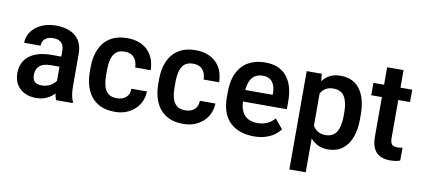

<svg xmlns="http://www.w3.org/2000/svg" viewBox="-76 -931 3098 1407"><g transform="rotate(10 1473.5 -228.0)"><path d="M461.9 -124.5Q461.9 -84.5 467 -56.4Q472.2 -28.3 481.4 -8.3V0H357.9Q349.1 -19.5 344.7 -47.4Q322.3 -22.5 288.3 -6.3Q254.4 9.8 209.5 9.8Q134.8 9.8 89.1 -32.2Q43.5 -74.2 43.5 -147.9Q43.5 -200.2 68.6 -239Q93.8 -277.8 144 -299.3Q194.3 -320.8 269.5 -320.8H339.8V-363.3Q339.8 -444.8 257.3 -443.8Q220.2 -443.8 198.2 -424.3Q176.3 -404.8 176.3 -373L54.2 -373.5Q54.2 -417.5 80.1 -455.1Q106 -492.7 153.1 -515.4Q200.2 -538.1 264.2 -538.1Q321.8 -538.1 366.2 -519.5Q410.6 -501 436.3 -462.2Q461.9 -423.3 461.9 -362.3ZM232.9 -87.9Q270.5 -87.9 298.8 -104Q327.1 -120.1 339.8 -141.6V-245.6H277.3Q217.3 -245.6 191.2 -220.5Q165 -195.3 165 -155.8Q165 -122.1 180.9 -105Q196.8 -87.9 232.9 -87.9Z M887.2 -178.2H1002.4Q998.5 -92.3 939.7 -41.3Q880.9 9.8 795.9 9.8Q718.3 9.8 667 -22.5Q615.7 -54.7 590.3 -112.8Q564.9 -170.9 564.9 -247.6V-280.8Q564.9 -357.9 590.3 -415.8Q615.7 -473.6 666.7 -505.9Q717.8 -538.1 794.4 -538.1Q887.2 -538.1 943.4 -485.6Q999.5 -433.1 1002.4 -336.4H887.2Q885.7 -383.8 861.8 -410.6Q837.9 -437.5 792.5 -437.5Q750 -437.5 727.3 -417Q704.6 -396.5 695.8 -361.1Q687 -325.7 687 -280.8V-247.6Q687 -202.1 695.6 -166.7Q704.1 -131.3 727.1 -111.1Q750 -90.8 793.5 -90.8Q834 -90.8 859.6 -112.3Q885.3 -133.8 887.2 -178.2Z M1396.5 -178.2H1511.7Q1507.8 -92.3 1449 -41.3Q1390.1 9.8 1305.2 9.8Q1227.5 9.8 1176.3 -22.5Q1125 -54.7 1099.6 -112.8Q1074.2 -170.9 1074.2 -247.6V-280.8Q1074.2 -357.9 1099.6 -415.8Q1125 -473.6 1176 -505.9Q1227.1 -538.1 1303.7 -538.1Q1396.5 -538.1 1452.6 -485.6Q1508.8 -433.1 1511.7 -336.4H1396.5Q1395 -383.8 1371.1 -410.6Q1347.2 -437.5 1301.8 -437.5Q1259.3 -437.5 1236.6 -417Q1213.9 -396.5 1205.1 -361.1Q1196.3 -325.7 1196.3 -280.8V-247.6Q1196.3 -202.1 1204.8 -166.7Q1213.4 -131.3 1236.3 -111.1Q1259.3 -90.8 1302.7 -90.8Q1343.3 -90.8 1368.9 -112.3Q1394.5 -133.8 1396.5 -178.2Z M2034.7 -286.1V-228H1708Q1711.4 -158.7 1745.1 -124.8Q1778.8 -90.8 1839.4 -90.8Q1918 -90.8 1966.8 -147.5L2025.4 -76.7Q2009.3 -54.2 1982.7 -34.7Q1956.1 -15.1 1918.2 -2.7Q1880.4 9.8 1830.6 9.8Q1716.3 9.8 1651.4 -53Q1586.4 -115.7 1586.4 -237.8V-274.9Q1586.4 -362.8 1615.2 -421.1Q1644 -479.5 1696.8 -508.8Q1749.5 -538.1 1820.3 -538.1Q1925.3 -538.1 1980 -472.4Q2034.7 -406.7 2034.7 -286.1ZM1914.1 -314V-326.2Q1913.6 -359.9 1903.8 -385.3Q1894 -410.6 1873.8 -425Q1853.5 -439.5 1820.8 -439.5Q1720.7 -439.5 1710 -314Z M2379.9 -538.1Q2475.6 -538.1 2525.4 -470.9Q2575.2 -403.8 2575.2 -278.3V-251Q2575.2 -170.9 2553 -112.3Q2530.8 -53.7 2487.5 -22Q2444.3 9.8 2381.3 9.8Q2338.9 9.8 2306.6 -5.6Q2274.4 -21 2251 -48.8V203.1H2129.4V-528.3H2241.7L2246.6 -474.1Q2270 -504.9 2303 -521.5Q2335.9 -538.1 2379.9 -538.1ZM2453.1 -251V-278.3Q2453.1 -354 2428 -395.3Q2402.8 -436.5 2345.2 -436.5Q2311 -436.5 2287.6 -422.4Q2264.2 -408.2 2251 -383.3V-144Q2264.2 -119.6 2287.6 -105.2Q2311 -90.8 2346.7 -90.8Q2384.8 -90.8 2408.2 -110.1Q2431.6 -129.4 2442.4 -165.5Q2453.1 -201.7 2453.1 -251Z M2878.9 -93.3Q2902.3 -93.3 2918.5 -97.7L2918 -2.4Q2890.6 9.8 2841.3 9.8Q2801.3 9.8 2770.5 -5.1Q2739.7 -20 2722.4 -53.5Q2705.1 -86.9 2705.1 -142.1V-436.5H2626V-528.3H2705.1V-658.7H2827.1V-528.3H2914.6V-436.5H2827.1V-152.8Q2827.1 -128.4 2833.5 -115.5Q2839.8 -102.5 2851.3 -97.9Q2862.8 -93.3 2878.9 -93.3Z"/></g></svg>

Font: Robert Sans
Style: Bold
Weight: 700
Designer: Christian Robertson (extended by Adam Twardoch)
Foundry: Google
Version: Version 12.135;April 2, 2019;FontCreator 11.5.0.2425 64-bit;